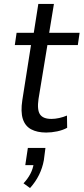

<svg xmlns="http://www.w3.org/2000/svg" viewBox="-20 -662 425 972"><path d="M214 9Q168 9 137.5 -7.5Q107 -24 95.5 -60Q84 -96 93 -155L137 -434H55L64 -496H151L174 -642H253L229 -496H383L374 -434H220L175 -161Q167 -106 182.5 -83Q198 -60 240 -60Q259 -60 279.5 -64.5Q300 -69 319 -77L320 -15Q298 -3 269.5 3Q241 9 214 9ZM132 290 99 266Q120 244 133.5 218.5Q147 193 151 164L159 174H108L121 87H210L202 149Q195 188 177.5 223.5Q160 259 132 290Z"/></svg>

Font: Nunito Sans 7pt Condensed
Style: Italic
Weight: 400
Width: 3
Italic angle: -9°
Designer: Vernon Adams
Foundry: Vernon Adams
Version: Version 3.101;gftools[0.9.27]